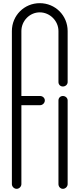

<svg xmlns="http://www.w3.org/2000/svg" viewBox="-20 -1190 502 1212"><path d="M231 -1170C133 -1170 55 -1092 55 -994V-560V-556V-552V-28C55 -12 69 2 85 2C101 2 115 -12 115 -28V-526H231H233C249 -526 263 -540 263 -556C263 -572 249 -584 233 -584H231H115V-994C115 -1058 167 -1112 231 -1112C295 -1112 349 -1058 349 -994V-672C349 -656 361 -644 377 -644C393 -644 407 -656 407 -672V-994C407 -1092 329 -1170 231 -1170ZM377 -584C361 -584 349 -572 349 -556V-28C349 -12 361 2 377 2C393 2 407 -12 407 -28V-556C407 -572 393 -584 377 -584Z"/></svg>

Font: bauhaus_2017
Style: _regular
Weight: 400
Version: Version 1.0